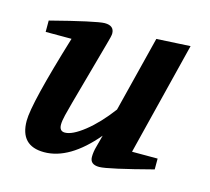

<svg xmlns="http://www.w3.org/2000/svg" viewBox="-81 -601 768 703"><g transform="rotate(15 303.5 -250.0)"><path d="M33 -420V-463Q114 -484 166.5 -495.5Q219 -507 234 -507Q270 -507 270 -477Q270 -468 261 -437L194 -195Q186 -166 180.5 -143.5Q175 -121 175 -107Q175 -82 196 -82Q224 -82 269 -117.5Q314 -153 359 -213L431 -500L559 -507L452 -78H549V-37Q469 -16 417.5 -4.5Q366 7 350 7Q315 7 315 -22Q315 -41 321 -62L333 -107Q237 7 141 7Q50 7 50 -88Q50 -154 131 -420Z"/></g></svg>

Font: Volkhov
Style: Bold Italic
Weight: 700
Designer: Cyreal (www.cyreal.org)
Foundry: Cyreal (www.cyreal.org)
Version: Version 1.001